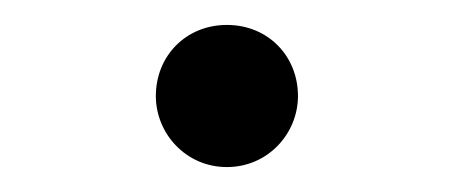

<svg xmlns="http://www.w3.org/2000/svg" viewBox="-20 -437 365 154"><path d="M162 -303C195 -303 219 -330 219 -360C219 -392 195 -417 162 -417C129 -417 105 -392 105 -360C105 -330 129 -303 162 -303Z"/></svg>

Font: Noto Serif CJK HK Light
Style: Regular
Weight: 300
Designer: Ryoko NISHIZUKA 西塚涼子 (kana & ideographs); Frank Grießhammer (Latin, Greek & Cyrillic); Wenlong ZHANG 张文龙 (bopomofo); San
Foundry: Adobe
Version: Version 2.001;hotconv 1.1.0;makeotfexe 2.6.0